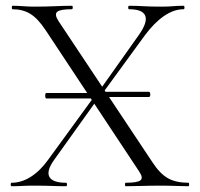

<svg xmlns="http://www.w3.org/2000/svg" viewBox="-20 -645 693 665"><path d="M319 -327H496Q499 -327 500 -322.5Q501 -318 500 -313.5Q499 -309 496 -309H319ZM319 -304H140Q138 -304 137 -309Q136 -314 137 -318.5Q138 -323 140 -323H319ZM415 0Q413 0 413 -6Q413 -12 415 -12Q456 -12 466.5 -20.5Q477 -29 462 -51L137 -542Q111 -581 85 -597Q59 -613 23 -613Q21 -613 21 -619Q21 -625 23 -625Q41 -625 60.5 -623.5Q80 -622 97 -622Q137 -622 170.5 -623.5Q204 -625 229 -625Q232 -625 232 -619Q232 -613 229 -613Q188 -613 178 -604Q168 -595 182 -573L508 -83Q534 -43 562 -27.5Q590 -12 633 -12Q635 -12 635 -6Q635 0 633 0Q613 0 589 -1Q565 -2 539 -2Q500 -2 470.5 -1Q441 0 415 0ZM20 0Q17 0 17 -6Q17 -12 20 -12Q54 -12 86.5 -32.5Q119 -53 147 -92L305 -309L316 -299L168 -92Q140 -53 151 -32.5Q162 -12 209 -12Q212 -12 212 -6Q212 0 209 0Q183 0 159.5 -1Q136 -2 97 -2Q72 -2 57 -1Q42 0 20 0ZM331 -316 320 -325 461 -524Q492 -568 483 -590.5Q474 -613 427 -613Q424 -613 424 -619Q424 -625 427 -625Q453 -625 477 -623.5Q501 -622 539 -622Q564 -622 579 -623.5Q594 -625 616 -625Q619 -625 619 -619Q619 -613 616 -613Q582 -613 548 -589.5Q514 -566 482 -523Z"/></svg>

Font: Cormorant Infant Light
Style: Regular
Weight: 300
Designer: Christian Thalmann (Catharsis Fonts)
Foundry: Catharsis Fonts
Version: Version 4.001